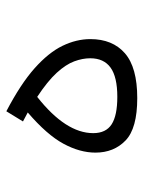

<svg xmlns="http://www.w3.org/2000/svg" viewBox="59 -524 467 626"><g transform="rotate(-90 293.0 -211.5)"><path d="M285.6 2Q187 2 147.5 -36.1Q107.9 -74.2 107.9 -134.3Q107.9 -185.1 137 -238.8Q166 -292.5 238.8 -355Q224.6 -362.8 209.5 -370.6L242.7 -424.8Q331.5 -378.4 382.8 -332.8Q434.1 -287.1 456.1 -241.7Q478 -196.3 478 -150.9Q478 -78.6 431.9 -38.3Q385.7 2 285.6 2ZM289.6 -324.2Q171.4 -231 171.4 -141.6Q171.4 -100.1 200.2 -81.5Q229 -63 289.6 -63Q354.5 -63 385 -85Q415.5 -106.9 415.5 -151.4Q415.5 -176.3 405.5 -203.4Q395.5 -230.5 368.2 -260.5Q340.8 -290.5 289.6 -324.2Z"/></g></svg>

Font: CaskaydiaMono NF Light
Style: Regular
Weight: 300
Designer: Aaron Bell
Foundry: Saja Typeworks
Version: Version 2111.001; ttfautohint (v1.8.4);Nerd Fonts 3.1.1